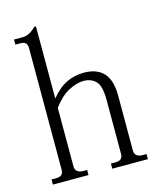

<svg xmlns="http://www.w3.org/2000/svg" viewBox="-106 -792 713 854"><g transform="rotate(-15 250.0 -365.5)"><path d="M31.2 -15.6V-39.1H50.8Q70.3 -39.1 78.1 -46.9Q85.9 -54.7 85.9 -70.3V-628.9Q85.9 -644.5 78.6 -652.3Q71.3 -660.2 52.7 -660.2H31.2V-683.6H72.3Q86.9 -683.6 102.1 -691.4Q117.2 -699.2 132.8 -714.8H140.6V-382.8Q175.8 -425.8 212.9 -443.4Q250 -460.9 293 -460.9Q351.6 -460.9 382.8 -427.7Q414.1 -394.5 414.1 -324.2V-70.3Q414.1 -54.7 423.8 -46.9Q433.6 -39.1 449.2 -39.1H468.8V-15.6H304.7V-39.1H324.2Q343.8 -39.1 351.6 -46.9Q359.4 -54.7 359.4 -70.3V-316.4Q359.4 -382.8 337.9 -404.3Q316.4 -425.8 281.2 -425.8Q250 -425.8 212.9 -406.2Q175.8 -386.7 140.6 -339.8V-70.3Q140.6 -54.7 150.4 -46.9Q160.2 -39.1 175.8 -39.1H195.3V-15.6Z"/></g></svg>

Font: BabelStone Khitan Small Seal
Style: Regular
Weight: 400
Designer: Andrew West
Foundry: BabelStone
Version: Version 13.000